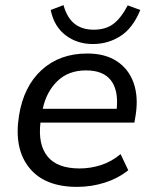

<svg xmlns="http://www.w3.org/2000/svg" viewBox="-20 -721 596 750"><path d="M281 9Q154 9 94 -66Q34 -141 54 -268Q72 -383 142.5 -447.5Q213 -512 321 -512Q391 -512 437 -481.5Q483 -451 502 -397Q521 -343 510 -272L505 -242H138Q128 -156 166 -109.5Q204 -63 291 -63Q333 -63 374 -76Q415 -89 451 -119L481 -56Q441 -24 389 -7.5Q337 9 281 9ZM316 -446Q247 -446 204 -404Q161 -362 147 -296H436Q443 -369 413 -407.5Q383 -446 316 -446ZM343 -549Q281 -549 236 -583.5Q191 -618 178 -682L228 -701Q242 -651 271.5 -628Q301 -605 346 -605Q392 -605 422 -627Q452 -649 479 -700L528 -682Q499 -611 450.5 -580Q402 -549 343 -549Z"/></svg>

Font: Mulish Medium
Style: Italic
Weight: 500
Italic angle: -9°
Designer: Vernon Adams
Foundry: Vernon Adams
Version: Version 3.603; ttfautohint (v1.8.3)